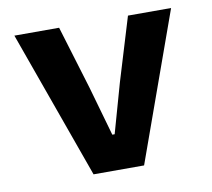

<svg xmlns="http://www.w3.org/2000/svg" viewBox="-63 -587 727 659"><g transform="rotate(-10 300.0 -258.0)"><path d="M388.1 0 573.2 -516H422.9L355.8 -295.1L307.2 -122.9H299L250 -295.1L182.9 -516H27L212 0Z"/></g></svg>

Font: Margiela Mono Bold
Style: Regular
Weight: 700
Designer: Mike Abbink, Paul van der Laan, Pieter van Rosmalen
Foundry: Bold Monday
Version: Version 2.003 2021